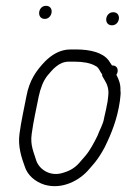

<svg xmlns="http://www.w3.org/2000/svg" viewBox="-20 -651 435 660"><path d="M338 -246C335 -224 322 -204 315 -184C303 -160 290 -135 274 -116L255 -94C240 -76 223 -65 200 -58C152 -41 115 -70 105 -98C97 -126 83 -151 89 -191C95 -236 105 -277 113 -319C119 -347 128 -372 143 -391C160 -411 182 -439 216 -439H237C263 -439 290 -435 307 -425C320 -420 323 -405 331 -396C331 -393 331 -390 333 -387L340 -375C349 -361 355 -343 352 -321L350 -303C347 -285 342 -263 338 -246ZM367 -426H365L353 -444C333 -470 291 -481 242 -481H222C185 -481 156 -461 135 -440C105 -409 81 -375 71 -321C63 -278 53 -237 47 -191C41 -148 54 -109 65 -79C74 -49 101 -26 133 -16C195 2 255 -32 286 -69L305 -91C318 -107 330 -126 340 -145C363 -192 383 -241 392 -303L394 -321C395 -328 395 -334 394 -341C395 -362 388 -379 380 -394C389 -407 385 -426 367 -426ZM365 -564C393 -564 399 -609 369 -609C341 -609 335 -564 365 -564ZM134 -586C161 -586 168 -631 138 -631C110 -631 105 -586 134 -586Z"/></svg>

Font: PolanStronk
Style: Ita
Weight: 500
Version: Version 1.0